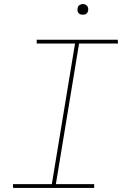

<svg xmlns="http://www.w3.org/2000/svg" viewBox="-20 -932 640 952"><path d="M447 0H45L44 -19H237L352 -716H162V-735H564L565 -716H372L257 -19H447ZM390 -859Q384 -859 378.5 -861Q373 -863 369 -867.5Q365 -872 364.5 -878.5Q364 -885 365 -891Q365 -896 367.5 -900Q370 -904 374 -906.5Q378 -909 382 -910.5Q386 -912 391 -912Q397 -912 402.5 -909.5Q408 -907 412 -902.5Q416 -898 417 -891.5Q418 -885 417 -879Q416 -874 413.5 -870Q411 -866 407.5 -863.5Q404 -861 399.5 -860Q395 -859 390 -859Z"/></svg>

Font: Iosevka HT Thin Extended
Style: Italic
Weight: 100
Width: 7
Italic angle: -9°
Monospace: yes
Designer: Belleve Invis
Foundry: Belleve Invis
Version: Version 32.3.0; ttfautohint (v1.8.4)